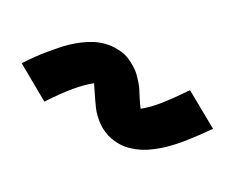

<svg xmlns="http://www.w3.org/2000/svg" viewBox="-62 -546 609 499"><g transform="rotate(30 243.0 -296.5)"><path d="M86 -189 -15 -246Q-4 -263 7 -278Q18 -293 28.5 -305.5Q39 -318 48.5 -329Q58 -340 68 -349.5Q78 -359 91 -369Q104 -379 118 -386.5Q132 -394 147.5 -398Q163 -402 178 -402Q184 -402 191 -401.5Q198 -401 204.5 -399.5Q211 -398 217 -395.5Q223 -393 229 -390Q235 -387 240.5 -383.5Q246 -380 250.5 -376.5Q255 -373 260 -368Q265 -363 269.5 -358Q274 -353 278 -348Q282 -343 285 -338Q288 -333 291 -328.5Q294 -324 297.5 -318.5Q301 -313 305 -307.5Q309 -302 312 -298Q332 -314 352 -339Q372 -364 399 -404L501 -347Q489 -330 478 -315Q467 -300 457 -287.5Q447 -275 437 -264Q427 -253 417.5 -244Q408 -235 394.5 -224.5Q381 -214 367.5 -207Q354 -200 338.5 -195.5Q323 -191 308 -191Q296 -191 285 -193Q274 -195 262.5 -200Q251 -205 242.5 -211Q234 -217 225 -225.5Q216 -234 209.5 -243Q203 -252 197.5 -260Q192 -268 185 -278.5Q178 -289 174 -295Q154 -279 133.5 -254.5Q113 -230 86 -189Z"/></g></svg>

Font: iosevka_custom_sans_ss08 Heavy
Style: Italic
Weight: 900
Italic angle: -10°
Designer: Belleve Invis
Foundry: Belleve Invis
Version: Version 10.3.0; ttfautohint (v1.8.3)